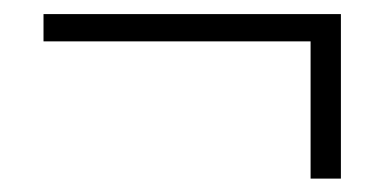

<svg xmlns="http://www.w3.org/2000/svg" viewBox="-20 -348 557 278"><path d="M429.7 -89.4V-288.1H43V-327.6H473.6V-89.4Z"/></svg>

Font: Elstob
Style: Regular
Weight: 400
Designer: Peter S. Baker
Version: Version 1.015